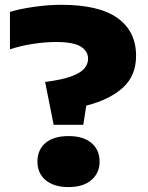

<svg xmlns="http://www.w3.org/2000/svg" viewBox="-20 -770 618 800"><path d="M203.5 -250 168 -428.5Q238.5 -437.5 277.5 -452Q316.5 -466.5 331.8 -485Q347 -503.5 347 -524.5Q347 -557.5 316 -576.2Q285 -595 214 -595Q167 -595 116 -587Q65 -579 21.5 -564.5V-720.5Q62.5 -733 121.8 -741.5Q181 -750 235 -750Q393.5 -750 470.2 -694.5Q547 -639 547 -537.5Q547 -454.5 491.8 -404.5Q436.5 -354.5 339.5 -330L327 -250ZM265.5 9.5Q205 9.5 170.5 -19Q136 -47.5 136 -97Q136 -146 169.8 -174.5Q203.5 -203 265.5 -203Q327.5 -203 361.2 -174Q395 -145 395 -97Q395 -49 360.8 -19.8Q326.5 9.5 265.5 9.5Z"/></svg>

Font: Encode Sans Expanded Expanded ExtraBold
Style: Regular
Weight: 800
Width: 7
Designer: Multiple Designers
Foundry: Impallari Type
Version: Version 3.000; ttfautohint (v1.8.3) -l 8 -r 50 -G 200 -x 14 